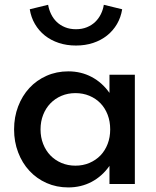

<svg xmlns="http://www.w3.org/2000/svg" viewBox="-20 -784 666 818"><path d="M270.9 -480Q325.5 -480 370.5 -456.1Q415.5 -432.3 446.4 -388.2V-465.5H554.5V0H446.4V-77.3Q415.5 -33.2 370.5 -9.3Q325.5 14.5 270.9 14.5Q220.9 14.5 178.4 -4.3Q135.9 -23.2 105.2 -56.4Q74.5 -89.5 57.3 -134.8Q40 -180 40 -232.7Q40 -285.5 57.3 -330.7Q74.5 -375.9 105.2 -409.1Q135.9 -442.3 178.4 -461.1Q220.9 -480 270.9 -480ZM152.7 -232.7Q152.7 -199.1 163.9 -170.7Q175 -142.3 194.8 -121.8Q214.5 -101.4 241.8 -89.8Q269.1 -78.2 301.4 -78.2Q333.6 -78.2 360.9 -89.8Q388.2 -101.4 408 -121.8Q427.7 -142.3 438.6 -170.7Q449.5 -199.1 449.5 -232.7Q449.5 -266.8 438.6 -295.2Q427.7 -323.6 408 -344.1Q388.2 -364.5 360.9 -375.9Q333.6 -387.3 301.4 -387.3Q269.1 -387.3 241.8 -375.7Q214.5 -364.1 194.8 -343.6Q175 -323.2 163.9 -294.8Q152.7 -266.4 152.7 -232.7ZM106.8 -744.5 185 -763.6Q188.6 -742.7 197.7 -723.9Q206.8 -705 221.6 -690.7Q236.4 -676.4 257 -668Q277.7 -659.5 303.6 -659.5Q329.5 -659.5 350.2 -668Q370.9 -676.4 385.7 -690.7Q400.5 -705 409.8 -723.9Q419.1 -742.7 422.3 -763.6L500.5 -744.5Q495 -710 478.4 -681.6Q461.8 -653.2 436.1 -632.7Q410.5 -612.3 376.8 -601.1Q343.2 -590 303.6 -590Q264.1 -590 230.5 -601.1Q196.8 -612.3 171.1 -632.7Q145.5 -653.2 128.9 -681.6Q112.3 -710 106.8 -744.5Z"/></svg>

Font: Spartan MB SemBd
Style: Regular
Weight: 600
Designer: Matt Bailey, Mirko Velimirovic
Foundry: Matt Bailey
Version: Version 1.005